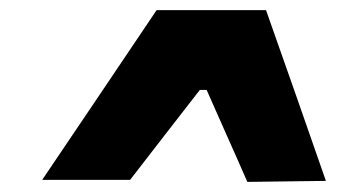

<svg xmlns="http://www.w3.org/2000/svg" viewBox="-20 -709 686 380"><path d="M469.5 -349Q449.5 -395 429.2 -440.2Q409 -485.5 389 -531H375.5Q341 -486.5 306.5 -442.2Q272 -398 237.5 -353H63.5Q120 -436.5 177 -521.2Q234 -606 290 -689H506.5Q536.5 -604 566 -520Q595.5 -436 625 -351Z"/></svg>

Font: Commissioner ExtraBold
Style: Italic
Weight: 800
Italic angle: -12°
Designer: Kostas Bartsokas
Foundry: Kostas Bartsokas
Version: Version 1.000; ttfautohint (v1.8.3)